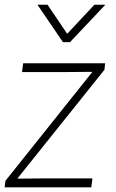

<svg xmlns="http://www.w3.org/2000/svg" viewBox="-31 -800 497 820"><path d="M128.9 -779.8H171.9L255.9 -655.8L372.1 -779.8H418.9L268.1 -620.1H237.8ZM-7.8 -27.8 363.8 -493.2 243.2 -492.2H63L67.9 -529.8H418L415 -502L43 -37.1L164.1 -38.1H363.8L358.9 0H-11.2Z"/></svg>

Font: Cooper Hewitt
Style: Light Italic
Weight: 704
Designer: Village Type and Design LLC
Foundry: Cooper Hewitt Smithsonian Design Museum
Version: 1.000